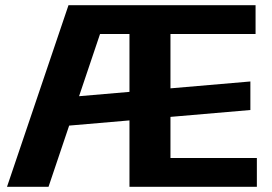

<svg xmlns="http://www.w3.org/2000/svg" viewBox="-20 -720 1050 740"><path d="M244 -700H403L167 0H7ZM224 -344 945 -406V-296L224 -234ZM479 -700H965V-589H603L637 -673V-27L603 -111H970V0H479ZM603 -700V-589H345V-700Z"/></svg>

Font: Pathway Extreme 28pt
Style: Bold
Weight: 700
Designer: Eduardo Rodriguez Tunni
Foundry: Eduardo Rodriguez Tunni
Version: Version 1.001;gftools[0.9.26]